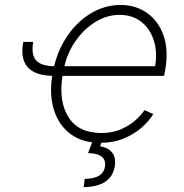

<svg xmlns="http://www.w3.org/2000/svg" viewBox="-20 -574 754 787"><path d="M75.3 -402H116.1Q107.2 -351.9 127 -327.8Q146.7 -303.6 201.7 -302.6Q219.8 -375.7 260.1 -432.4Q300.4 -489 355.8 -521.3Q411.2 -553.6 474.4 -553.6Q535.5 -553.6 581.9 -521.5Q628.2 -489.3 649.7 -430.2Q671.2 -371.1 657.7 -290.1L652.7 -263.1H236.2Q219.8 -158.7 260.7 -93.7Q301.5 -28.8 396.3 -28.8Q440.7 -28.8 475.3 -43.9Q509.9 -58.9 534.4 -80.6Q558.9 -102.3 572.4 -122.5L608.3 -106.5Q592 -79.2 561.4 -51.8Q530.9 -24.5 487.9 -6.6Q445 11.4 391 11.4Q318.2 11.4 269.9 -24.1Q221.6 -59.7 201.7 -121.6Q181.8 -183.6 193.9 -263.1Q50.4 -266.7 75.3 -402ZM244 -302.6H615.8Q625.7 -361.5 610.1 -409.3Q594.5 -457 558.4 -485.1Q522.4 -513.1 470.2 -513.1Q419 -513.1 372.3 -484.7Q325.6 -456.3 291.5 -408.6Q257.5 -360.8 244 -302.6ZM362.2 -2.8H400.6L390.3 25.6Q423.3 30.9 439.8 51.7Q456.3 72.4 450.3 108.3Q436.4 191.1 322.8 193.2L327.1 159.4Q402 158.4 410.2 109.4Q418.3 54.7 340.9 53.6Z"/></svg>

Font: Inter Extra Light  BETA
Style: Italic
Weight: 200
Italic angle: 9.39999°
Designer: Rasmus Andersson
Foundry: rsms
Version: Version 3.011;git-f93a4a705